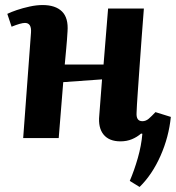

<svg xmlns="http://www.w3.org/2000/svg" viewBox="-20 -548 698 762"><path d="M385 -233 231 -222 213 0H72L103 -418Q106 -457 79 -457Q63 -457 26 -442L9 -493Q23 -500 46.5 -508Q70 -516 97.5 -522Q125 -528 149 -528Q200 -528 226 -502.5Q252 -477 248 -423Q246 -388 243 -357Q240 -326 237 -292H391L409 -514H551Q547 -462 542.5 -402.5Q538 -343 534 -284.5Q530 -226 526.5 -177.5Q523 -129 522 -100Q520 -67 545 -67Q559 -67 570.5 -77Q582 -87 597 -103L658 -84Q650 -4 617 70.5Q584 145 534 194L495 170Q513 128 527 79Q541 30 545 -17L540 -18Q524 -4 503.5 4.5Q483 13 458 13Q413 13 391 -14Q369 -41 374 -90Z"/></svg>

Font: Literata 36pt
Style: Bold Italic
Weight: 700
Italic angle: -2°
Designer: Latin by Veronika Burian and Jose Scaglione. Greek by Irene Vlachou. Cyrillic by Vera Evstafieva
Foundry: TypeTogether
Version: Version 3.002